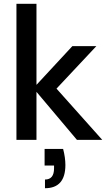

<svg xmlns="http://www.w3.org/2000/svg" viewBox="-20 -740 576 1016"><path d="M67 0V-720H173V-291L363 -496H490L279 -271L521 0H387L173 -254V0ZM218 256V210Q266 210 266 151V136H216V48H314Q326 94 326 133Q326 256 218 256Z"/></svg>

Font: Firefly Display Medium
Style: Regular
Weight: 500
Designer: Colophon Foundry, Jonny Pinhorn
Foundry: Colophon Foundry
Version: Version 1.200; ttfautohint (v1.8.3)